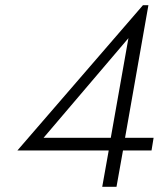

<svg xmlns="http://www.w3.org/2000/svg" viewBox="-20 -720 612 740"><path d="M407 -189 475 -573 148 -189ZM454 -140 429 0H374L399 -140H47L531 -700H552L462 -189H572L564 -140Z"/></svg>

Font: Renner* Light
Style: Light Italic
Weight: 300
Italic angle: -10°
Version: Version 003.000 ; ttfautohint (v0.97) -l 8 -r 50 -G 200 -x 1